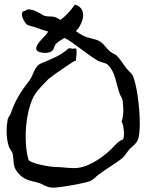

<svg xmlns="http://www.w3.org/2000/svg" viewBox="-20 -849 667 875"><path d="M220 6H228C274 3 365 -14 391 -24C404 -29 417 -44 429 -53C462 -78 499 -99 532 -124C549 -136 558 -156 572 -171C586 -185 599 -192 608 -211C614 -225 617 -253 617 -286C617 -364 602 -473 583 -508C578 -517 567 -524 560 -533C543 -553 529 -580 509 -598C501 -604 491 -607 483 -613C465 -627 456 -648 434 -661C413 -673 386 -674 364 -684C351 -690 338 -698 326 -707C344 -725 359 -756 359 -781C358 -803 347 -822 321 -828C303 -801 281 -778 256 -758C249 -762 243 -766 236 -769C218 -778 195 -770 178 -779C162 -788 135 -806 112 -806C104 -806 100 -805 94 -799C83 -799 80 -792 80 -784C80 -768 94 -743 103 -737C114 -730 130 -729 142 -724C160 -717 180 -711 200 -705C196 -700 192 -695 188 -689C176 -676 145 -647 145 -629C144 -617 157 -608 189 -608C193 -608 196 -608 200 -610C205 -610 212 -612 217 -617C226 -622 227 -643 237 -651C248 -661 261 -669 274 -676C285 -671 294 -665 303 -659C345 -630 382 -599 426 -572C439 -565 463 -563 472 -553C506 -520 509 -468 524 -426C529 -409 540 -401 540 -381C541 -370 542 -358 542 -347C542 -331 540 -315 536 -300L534 -296C541 -284 545 -260 545 -240C545 -231 544 -222 542 -216C541 -212 533 -211 530 -209C518 -202 509 -193 500 -183C463 -142 392 -90 335 -84C328 -83 322 -83 315 -83C287 -83 260 -88 232 -88C212 -88 115 -103 109 -123C101 -152 97 -189 97 -227C97 -294 110 -366 135 -412C152 -441 179 -466 202 -490C210 -498 316 -571 320 -571C321 -571 324 -572 326 -573C326 -577 329 -598 329 -613C329 -620 328 -626 327 -627C326 -628 325 -628 323 -628C319 -628 313 -627 310 -627H309C307 -628 301 -629 297 -629C295 -629 293 -629 292 -628C254 -594 214 -580 167 -560C136 -547 132 -505 114 -482C74 -431 49 -391 29 -332C26 -323 17 -314 15 -305C12 -287 10 -269 10 -252C10 -228 13 -205 20 -182C23 -171 36 -158 38 -148C43 -124 39 -96 52 -75C79 -34 103 -28 152 -17C175 -11 192 6 220 6ZM321 -828 322 -829C322 -829 322 -828 321 -828Z"/></svg>

Font: Ancial
Style: Regular
Weight: 400
Designer: Daytona Mess (Anne-Dauphine Borione)
Foundry: Daytona Mess (Anne-Dauphine Borione)
Version: Version 1.000;Glyphs 3.2 (3192)